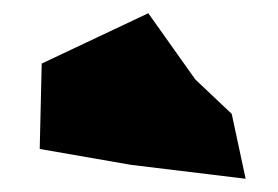

<svg xmlns="http://www.w3.org/2000/svg" viewBox="-20 -394 420 290"><path d="M330 -222 275 -274 204 -374 43 -298 40 -169 178 -145 351 -124Z"/></svg>

Font: Asimov Silicon
Style: Regular
Weight: 400
Designer: Google
Version: Version 2.000980; 2014